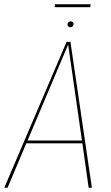

<svg xmlns="http://www.w3.org/2000/svg" viewBox="-26 -876 516 896"><path d="M397 -856 395 -842.3H229L230.5 -856ZM289.1 -761.2Q289.1 -767.6 293.2 -772Q297.4 -776.4 304.2 -776.4Q310.1 -776.4 313.7 -772.9Q317.4 -769.5 317.4 -764.2Q317.4 -757.8 313.2 -753.4Q309.1 -749 302.2 -749Q296.4 -749 292.7 -752.4Q289.1 -755.9 289.1 -761.2ZM387.7 0 358.4 -207H96.7L9.3 0H-5.9L284.7 -680.7H302.7L402.8 0ZM102.5 -220.2H356.4L292 -668Z"/></svg>

Font: Fira Sans Compressed Hair
Style: Italic
Weight: 100
Width: 3
Italic angle: -8°
Designer: Carrois Corporate & Edenspiekermann AG
Foundry: Carrois Corporate GbR & Edenspiekermann AG
Version: Version 4.203;PS 004.203;hotconv 1.0.88;makeotf.lib2.5.64775